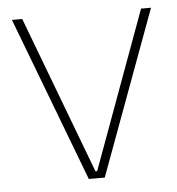

<svg xmlns="http://www.w3.org/2000/svg" viewBox="-42 -523 518 562"><g transform="rotate(-5 217.0 -241.5)"><path d="M218.3 -20.5 43.5 -483.4H13.2L196.8 0H243.7L421.9 -483.4H392.6L223.1 -20.5Z"/></g></svg>

Font: Estedad Thin
Style: Regular
Weight: 100
Designer: Amin Abedi
Version: Version 7.3